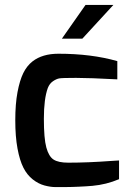

<svg xmlns="http://www.w3.org/2000/svg" viewBox="-20 -754 536 779"><path d="M112 -505Q152 -536 217 -536Q351 -536 456 -506V-432Q344 -438 288.5 -438Q233 -438 221 -436Q209 -434 195 -424.5Q181 -415 174 -397Q158 -353 158 -272.5Q158 -192 168 -155.5Q178 -119 197.5 -106.5Q217 -94 257 -94Q337 -94 431 -101L463 -103V-27Q411 -5 355 0Q337 1 328 2Q319 3 299.5 3.5Q280 4 273 4.5Q266 5 244.5 5Q223 5 204 5Q185 5 160.5 -1.5Q136 -8 113 -26Q90 -44 75 -73.5Q60 -103 51 -151.5Q42 -200 42 -266Q42 -332 51 -380Q60 -428 74.5 -457.5Q89 -487 112 -505ZM231 -597 327 -734H440L314 -597Z"/></svg>

Font: Exo
Style: DemiBold
Weight: 600
Designer: Natanael Gama
Version: Version 1.00